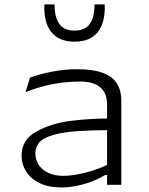

<svg xmlns="http://www.w3.org/2000/svg" viewBox="-20 -818 660 850"><path d="M454 0V-355Q454 -392 439 -414.5Q424 -437 397.5 -447Q371 -457 335.5 -457Q272 -457 211.5 -445.2Q151 -433.5 93 -410L113 -474.5Q158.5 -491 213 -501.2Q267.5 -511.5 322 -511.5Q390.5 -511.5 433.8 -496Q477 -480.5 497 -449.5Q517 -418.5 517 -371V0ZM215.5 -220.5Q170 -207 153.2 -186.5Q136.5 -166 136.5 -139Q136.5 -111.5 151 -88.8Q165.5 -66 193.8 -52.8Q222 -39.5 261 -39.5Q300.5 -39.5 355.8 -53Q411 -66.5 464 -92.5L468.5 -43.5H446.5Q394.5 -13.5 343.8 -0.8Q293 12 252.5 12Q195 12 155.2 -7.5Q115.5 -27 95.5 -59Q75.5 -91 75.5 -129.5Q75.5 -199 140.5 -235.2Q205.5 -271.5 290.2 -282.5Q375 -293.5 464 -293.5V-242Q392 -242 324.8 -237.5Q257.5 -233 215.5 -220.5ZM310 -682.5Q356.5 -682.5 377.5 -712.2Q398.5 -742 398.5 -798.5H443.5Q447 -719 413 -676.2Q379 -633.5 310 -633.5Q241 -633.5 207 -676.2Q173 -719 176.5 -798.5H221.5Q221.5 -742 242.5 -712.2Q263.5 -682.5 310 -682.5Z"/></svg>

Font: Monaspace Argon Var
Style: Regular
Weight: 400
Designer: Riley Cran and the Lettermatic Team
Version: Version 1.000 (Monaspace Argon Var)